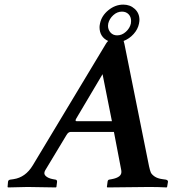

<svg xmlns="http://www.w3.org/2000/svg" viewBox="-20 -819 759 841"><path d="M315.9 -288.1H470.2Q465.3 -315.9 429.2 -494.1Q429.2 -494.1 314 -299.8Q307.1 -288.1 315.9 -288.1ZM632.8 -90.8Q636.7 -72.8 640.4 -64Q644 -55.2 657 -46.1Q669.9 -37.1 691.9 -34.2L706.1 -32.2Q715.8 -30.3 715.8 -22.9L711.9 0L710 2Q672.9 0 633.8 0L450.2 2L448.2 0L451.2 -22.9Q452.1 -30.8 458 -32.2L469.2 -34.2Q491.2 -38.1 502.7 -47.1Q514.2 -56.2 511.2 -73.2L479 -241.2H290Q278.8 -241.2 271 -227.1L178.2 -73.2Q169.4 -58.1 180.2 -48.1Q190.9 -38.1 211.9 -34.2L223.1 -32.2Q230 -31.2 230 -22.9L227.1 0L225.1 2Q137.2 0 101.1 0L15.1 2L13.2 0L15.1 -22.9Q16.1 -30.8 24.9 -32.2L39.1 -34.2Q91.8 -42 123.5 -94.7L443.8 -627Q448.2 -634.3 453.6 -639.6Q416 -657.2 416 -700.2Q416 -706.1 418 -715.8Q424.8 -750 454.8 -774.4Q484.9 -798.8 520 -798.8Q549.8 -798.8 570.3 -780Q590.8 -761.2 590.8 -731.9Q590.8 -726.1 588.9 -715.8Q584 -690.9 565.4 -670.2Q546.9 -649.4 521.5 -639.6Q523.4 -634.3 524.9 -627ZM514.2 -768.1Q493.2 -768.1 476.1 -752.4Q459 -736.8 454.1 -715.8Q454.1 -713.9 453.6 -710.4Q453.1 -707 453.1 -706.1Q453.1 -689 464.1 -676.5Q475.1 -664.1 493.2 -664.1Q514.2 -664.1 531.5 -679.9Q548.8 -695.8 553.2 -715.8Q554.2 -719.7 554.2 -727.1Q554.2 -745.1 543.2 -756.6Q532.2 -768.1 514.2 -768.1Z"/></svg>

Font: Linux Libertine O
Style: Semibold Italic
Weight: 600
Italic angle: -11.5°
Designer: Philipp H. Poll
Foundry: Philipp H. Poll
Version: Version 5.1.2